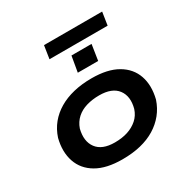

<svg xmlns="http://www.w3.org/2000/svg" viewBox="-186 -994 1141 1167"><g transform="rotate(-30 385.0 -410.0)"><path d="M344 10Q232 10 163.5 -30Q95 -70 71 -140.5Q47 -211 69 -299Q86 -351 118 -390Q150 -429 195.5 -456Q241 -483 299 -497Q357 -511 426 -511Q538 -511 606.5 -471Q675 -431 699 -361.5Q723 -292 701 -203Q684 -152 652 -112.5Q620 -73 575 -45.5Q530 -18 472.5 -4Q415 10 344 10ZM355 -102Q406 -102 446 -115Q486 -128 515.5 -154Q545 -180 558 -220Q579 -299 541.5 -348.5Q504 -398 414 -398Q366 -398 325 -386Q284 -374 255 -348Q226 -322 212 -282Q192 -202 229 -152Q266 -102 355 -102ZM263 -739 277 -830H685L671 -739ZM371 -582 390 -692H531L514 -582Z"/></g></svg>

Font: Nunito Sans 7pt Expanded
Style: Bold Italic
Weight: 700
Width: 7
Italic angle: -9°
Designer: Vernon Adams
Foundry: Vernon Adams
Version: Version 3.101;gftools[0.9.27]